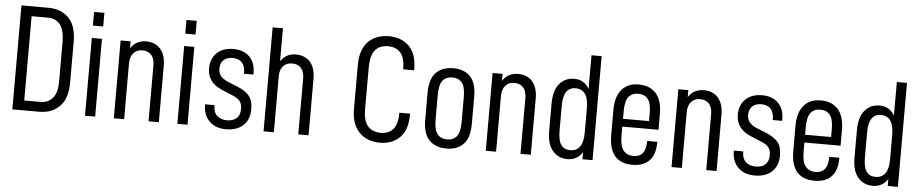

<svg xmlns="http://www.w3.org/2000/svg" viewBox="-41 -981 6080 1270"><g transform="rotate(5 2999.0 -345.5)"><path d="M59.6 -690.4H239.3Q322.3 -690.4 374 -638.7Q424.8 -586.9 424.8 -481.4V-209Q424.8 -104.5 374 -52.7Q323.2 0 239.3 0H59.6ZM239.3 -65.4Q293 -65.4 322.3 -101.6Q351.6 -136.7 351.6 -208V-473.6Q351.6 -548.8 323.2 -587.9Q293.9 -625 239.3 -625H132.8V-65.4Z M542 -516.6H609.4V0H542ZM542 -689.5H610.4V-598.6H542Z M733.4 -516.6H799.8V-469.7Q814.5 -495.1 841.8 -510.7Q870.1 -525.4 901.4 -525.4Q962.9 -525.4 998 -485.4Q1032.2 -445.3 1032.2 -374V0H963.9V-371.1Q963.9 -416 942.4 -440.4Q920.9 -463.9 882.8 -463.9Q845.7 -463.9 824.2 -439.5Q801.8 -414.1 801.8 -371.1V0H733.4Z M1155.3 -516.6H1222.7V0H1155.3ZM1155.3 -689.5H1223.6V-598.6H1155.3Z M1327.1 -138.7V-144.5H1389.6V-138.7Q1389.6 -95.7 1414.1 -74.2Q1439.5 -51.8 1480.5 -51.8Q1519.5 -51.8 1543 -72.3Q1566.4 -92.8 1566.4 -134.8Q1566.4 -168.9 1550.8 -187.5Q1543 -197.3 1529.3 -205.6Q1515.6 -213.9 1496.1 -221.7L1430.7 -249Q1332 -290 1332 -383.8Q1332 -448.2 1373 -487.3Q1413.1 -525.4 1481.4 -525.4Q1549.8 -525.4 1588.9 -486.3Q1627.9 -447.3 1627.9 -380.9V-368.2H1565.4V-374Q1565.4 -418 1543.9 -442.4Q1522.5 -465.8 1480.5 -465.8Q1444.3 -465.8 1421.9 -445.3Q1400.4 -424.8 1400.4 -388.7Q1400.4 -361.3 1414.1 -341.8Q1426.8 -323.2 1462.9 -306.6L1528.3 -280.3Q1581.1 -258.8 1607.4 -228Q1633.8 -197.3 1633.8 -139.6Q1633.8 -69.3 1592.8 -31.2Q1550.8 7.8 1478.5 7.8Q1408.2 7.8 1368.2 -32.2Q1327.1 -72.3 1327.1 -138.7Z M1727.5 -690.4H1795.9V-471.7Q1813.5 -498 1838.9 -511.7Q1866.2 -525.4 1895.5 -525.4Q1957 -525.4 1992.2 -486.3Q2026.4 -446.3 2026.4 -374V0H1958V-371.1Q1958 -416 1936.5 -440.4Q1915 -463.9 1877 -463.9Q1840.8 -463.9 1818.4 -440.4Q1795.9 -415 1795.9 -371.1V0H1727.5Z M2310.5 -201.2V-489.3Q2310.5 -593.8 2362.3 -647.5Q2414.1 -699.2 2499 -699.2Q2582 -699.2 2632.8 -649.4Q2684.6 -597.7 2684.6 -498V-489.3H2611.3V-496.1Q2611.3 -567.4 2581.1 -600.6Q2550.8 -632.8 2500 -632.8Q2442.4 -632.8 2413.1 -596.7Q2383.8 -560.5 2383.8 -482.4V-200.2Q2383.8 -59.6 2500 -57.6Q2551.8 -57.6 2582 -90.8Q2611.3 -125 2611.3 -192.4V-201.2H2682.6V-191.4Q2682.6 -91.8 2631.8 -42Q2581.1 7.8 2500 7.8Q2415 7.8 2363.3 -44.9Q2310.5 -96.7 2310.5 -201.2Z M2786.1 -168V-348.6Q2786.1 -440.4 2827.1 -482.4Q2868.2 -525.4 2942.4 -525.4Q3014.6 -525.4 3055.7 -482.4Q3095.7 -439.5 3095.7 -348.6V-168Q3095.7 -78.1 3055.7 -35.2Q3014.6 7.8 2942.4 7.8Q2868.2 7.8 2827.1 -35.2Q2786.1 -78.1 2786.1 -168ZM3027.3 -175.8V-340.8Q3027.3 -408.2 3005.9 -435.5Q2983.4 -463.9 2941.4 -463.9Q2898.4 -463.9 2877 -436.5Q2854.5 -408.2 2854.5 -340.8V-175.8Q2854.5 -109.4 2877 -81.1Q2899.4 -52.7 2941.4 -52.7Q2984.4 -52.7 3005.9 -82Q3027.3 -109.4 3027.3 -175.8Z M3203.1 -516.6H3269.5V-469.7Q3284.2 -495.1 3311.5 -510.7Q3339.8 -525.4 3371.1 -525.4Q3432.6 -525.4 3467.8 -485.4Q3502 -445.3 3502 -374V0H3433.6V-371.1Q3433.6 -416 3412.1 -440.4Q3390.6 -463.9 3352.5 -463.9Q3315.4 -463.9 3293.9 -439.5Q3271.5 -414.1 3271.5 -371.1V0H3203.1Z M3609.4 -168V-348.6Q3609.4 -437.5 3647.5 -481.4Q3684.6 -525.4 3745.1 -525.4Q3811.5 -525.4 3844.7 -466.8V-690.4H3912.1V0H3844.7V-46.9Q3810.5 7.8 3745.1 7.8Q3684.6 7.8 3647.5 -36.1Q3609.4 -79.1 3609.4 -168ZM3844.7 -174.8V-339.8Q3844.7 -463.9 3758.8 -463.9Q3677.7 -463.9 3677.7 -340.8V-175.8Q3677.7 -109.4 3698.2 -81.1Q3718.8 -52.7 3758.8 -52.7Q3800.8 -52.7 3823.2 -84Q3844.7 -114.3 3844.7 -174.8Z M4088.9 -238.3V-176.8Q4088.9 -108.4 4112.3 -80.1Q4135.7 -50.8 4178.7 -50.8Q4260.7 -50.8 4260.7 -154.3V-158.2H4328.1V-155.3Q4328.1 -73.2 4289.1 -33.2Q4250 7.8 4176.8 7.8Q4020.5 7.8 4020.5 -175.8V-342.8Q4020.5 -432.6 4061.5 -479.5Q4101.6 -525.4 4173.8 -525.4Q4245.1 -525.4 4288.1 -479.5Q4329.1 -432.6 4329.1 -342.8V-238.3ZM4088.9 -340.8V-290H4261.7V-342.8Q4261.7 -408.2 4239.3 -436.5Q4217.8 -463.9 4174.8 -463.9Q4133.8 -463.9 4111.3 -435.5Q4088.9 -407.2 4088.9 -340.8Z M4436.5 -516.6H4502.9V-469.7Q4517.6 -495.1 4544.9 -510.7Q4573.2 -525.4 4604.5 -525.4Q4666 -525.4 4701.2 -485.4Q4735.4 -445.3 4735.4 -374V0H4667V-371.1Q4667 -416 4645.5 -440.4Q4624 -463.9 4585.9 -463.9Q4548.8 -463.9 4527.3 -439.5Q4504.9 -414.1 4504.9 -371.1V0H4436.5Z M4837.9 -138.7V-144.5H4900.4V-138.7Q4900.4 -95.7 4924.8 -74.2Q4950.2 -51.8 4991.2 -51.8Q5030.3 -51.8 5053.7 -72.3Q5077.1 -92.8 5077.1 -134.8Q5077.1 -168.9 5061.5 -187.5Q5053.7 -197.3 5040 -205.6Q5026.4 -213.9 5006.8 -221.7L4941.4 -249Q4842.8 -290 4842.8 -383.8Q4842.8 -448.2 4883.8 -487.3Q4923.8 -525.4 4992.2 -525.4Q5060.5 -525.4 5099.6 -486.3Q5138.7 -447.3 5138.7 -380.9V-368.2H5076.2V-374Q5076.2 -418 5054.7 -442.4Q5033.2 -465.8 4991.2 -465.8Q4955.1 -465.8 4932.6 -445.3Q4911.1 -424.8 4911.1 -388.7Q4911.1 -361.3 4924.8 -341.8Q4937.5 -323.2 4973.6 -306.6L5039.1 -280.3Q5091.8 -258.8 5118.2 -228Q5144.5 -197.3 5144.5 -139.6Q5144.5 -69.3 5103.5 -31.2Q5061.5 7.8 4989.3 7.8Q4918.9 7.8 4878.9 -32.2Q4837.9 -72.3 4837.9 -138.7Z M5297.9 -238.3V-176.8Q5297.9 -108.4 5321.3 -80.1Q5344.7 -50.8 5387.7 -50.8Q5469.7 -50.8 5469.7 -154.3V-158.2H5537.1V-155.3Q5537.1 -73.2 5498 -33.2Q5459 7.8 5385.7 7.8Q5229.5 7.8 5229.5 -175.8V-342.8Q5229.5 -432.6 5270.5 -479.5Q5310.5 -525.4 5382.8 -525.4Q5454.1 -525.4 5497.1 -479.5Q5538.1 -432.6 5538.1 -342.8V-238.3ZM5297.9 -340.8V-290H5470.7V-342.8Q5470.7 -408.2 5448.2 -436.5Q5426.8 -463.9 5383.8 -463.9Q5342.8 -463.9 5320.3 -435.5Q5297.9 -407.2 5297.9 -340.8Z M5636.7 -168V-348.6Q5636.7 -437.5 5674.8 -481.4Q5711.9 -525.4 5772.5 -525.4Q5838.9 -525.4 5872.1 -466.8V-690.4H5939.5V0H5872.1V-46.9Q5837.9 7.8 5772.5 7.8Q5711.9 7.8 5674.8 -36.1Q5636.7 -79.1 5636.7 -168ZM5872.1 -174.8V-339.8Q5872.1 -463.9 5786.1 -463.9Q5705.1 -463.9 5705.1 -340.8V-175.8Q5705.1 -109.4 5725.6 -81.1Q5746.1 -52.7 5786.1 -52.7Q5828.1 -52.7 5850.6 -84Q5872.1 -114.3 5872.1 -174.8Z"/></g></svg>

Font: Dinish Condensed
Style: Regular
Weight: 400
Width: 3
Designer: Bert Driehuis
Foundry: Playbeing
Version: Version 3.006; git-39231f3c-release